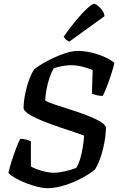

<svg xmlns="http://www.w3.org/2000/svg" viewBox="-20 -987 623 1007"><path d="M228 0Q206 0 176 -7.5Q146 -15 115.5 -27Q85 -39 60.5 -53Q36 -67 24 -80Q30 -107 41 -141.5Q52 -176 64 -208Q76 -240 86 -259Q101 -259 116.5 -255Q132 -251 142 -246V-114Q164 -101 199 -91Q234 -81 263 -81Q288 -81 322.5 -89Q357 -97 379 -106Q392 -124 401 -155.5Q410 -187 415 -220Q420 -253 421 -276Q409 -281 375.5 -292Q342 -303 299 -317.5Q256 -332 213.5 -348.5Q171 -365 140.5 -382.5Q110 -400 104 -416Q103 -446 110.5 -486.5Q118 -527 131.5 -565Q145 -603 160 -624Q186 -645 227.5 -667Q269 -689 312 -704.5Q355 -720 388 -720Q423 -720 460.5 -711Q498 -702 530 -687.5Q562 -673 580 -657Q575 -634 564 -599.5Q553 -565 540.5 -533Q528 -501 519 -484Q501 -484 485.5 -488Q470 -492 462 -495L466 -620Q444 -629 413.5 -637Q383 -645 352 -645Q332 -645 307 -640.5Q282 -636 262 -629Q249 -607 239 -577Q229 -547 223.5 -515.5Q218 -484 217 -460Q231 -451 265 -439.5Q299 -428 342 -414.5Q385 -401 427 -385.5Q469 -370 499 -353.5Q529 -337 536 -320Q535 -266 520 -204.5Q505 -143 479 -99Q466 -87 439 -70Q412 -53 376.5 -37Q341 -21 302 -10.5Q263 0 228 0ZM344 -769Q335 -771 325.5 -780Q316 -789 314 -795Q350 -846 382.5 -884.5Q415 -923 439.5 -945Q464 -967 474 -967Q481 -967 493.5 -957Q506 -947 516.5 -932.5Q527 -918 528 -902Z"/></svg>

Font: Texturina 72pt 72pt SemiBold
Style: Italic
Weight: 600
Italic angle: -11°
Designer: Guillermo Torres Carreño
Foundry: Omnibus-Type
Version: Version 1.002; ttfautohint (v1.8.3)